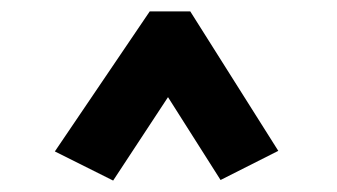

<svg xmlns="http://www.w3.org/2000/svg" viewBox="-20 -644 590 336"><path d="M178 -328 76 -379 242 -624H313L467 -380L366 -329L274 -474Z"/></svg>

Font: Inconsolata SemiExpanded ExtraBold
Style: Regular
Weight: 800
Width: 6
Monospace: yes
Designer: Raph Levien, Cyreal, Brenton Simpson
Foundry: Raph Levien, Cyreal, Google
Version: Version 3.001; ttfautohint (v1.8.2.53-6de2)